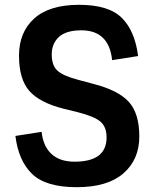

<svg xmlns="http://www.w3.org/2000/svg" viewBox="-20 -764 643 798"><path d="M44 -199 153 -216Q159 -157 193.5 -124.5Q228 -92 290 -92Q423 -92 423 -193Q423 -236 398 -258Q373 -280 302 -298L245 -312Q145 -337 102 -386Q59 -435 59 -532.5Q59 -630 122 -687Q185 -744 308.5 -744Q432 -744 486.5 -689.5Q541 -635 554 -531L446 -514Q433 -638 318 -638Q255 -638 225 -610.5Q195 -583 195 -538Q195 -493 218 -471Q241 -449 306 -432L369 -415Q471 -389 515 -341Q559 -293 559 -197Q559 -101 493 -43.5Q427 14 299 14Q171 14 114 -40.5Q57 -95 44 -199Z"/></svg>

Font: Sintony
Style: Bold
Weight: 700
Designer: Eduardo Rodriguez Tunni
Foundry: Eduardo Rodriguez Tunni
Version: Version 1.001